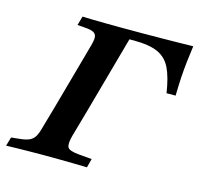

<svg xmlns="http://www.w3.org/2000/svg" viewBox="-107 -665 789 759"><g transform="rotate(15 287.5 -285.5)"><path d="M128.2 -201.6 201.6 -465.3Q208.9 -490.3 208.5 -503.6Q208.1 -516.9 197.2 -523.4Q186.3 -529.8 160.5 -531.5L129.8 -533.9L140.3 -571Q157.3 -570.2 182.7 -569.8Q208.1 -569.4 236.3 -569Q264.5 -568.5 290.3 -568.5H292.7H379Q424.2 -568.5 460.5 -569Q496.8 -569.4 529.4 -569.8Q562.1 -570.2 593.5 -571Q588.7 -537.1 585.1 -505.2Q581.5 -473.4 579.4 -439.5Q577.4 -405.6 576.6 -364.5H539.5Q529.8 -428.2 512.1 -464.5Q494.4 -500.8 459.3 -516.5Q424.2 -532.3 362.1 -532.3H342.7L250.8 -201.6ZM131.5 -2.4Q106.5 -2.4 78.2 -2Q50 -1.6 24.2 -1.2Q-1.6 -0.8 -19.4 0L-8.9 -36.3L21.8 -39.5Q48.4 -41.9 62.9 -48Q77.4 -54 85.9 -67.3Q94.4 -80.6 100.8 -105.6L128.2 -201.6H250.8L223.4 -105.6Q213.7 -69.4 221 -56.9Q228.2 -44.4 266.1 -41.1L321 -36.3L311.3 0Q288.7 -0.8 258.5 -1.2Q228.2 -1.6 195.6 -2Q162.9 -2.4 132.3 -2.4H133.1Z"/></g></svg>

Font: Playfair 9pt
Style: Bold Italic
Weight: 700
Italic angle: -15.6°
Designer: Claus Eggers Sørensen
Foundry: Claus Eggers Sørensen
Version: Version 2.203